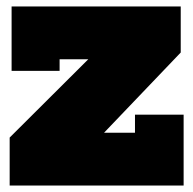

<svg xmlns="http://www.w3.org/2000/svg" viewBox="-20 -576 598 596"><path d="M254 -392H165V-356H16V-556H541V-413L303 -164H399V-220H550V0H10V-149Z"/></svg>

Font: Alfa Slab One
Style: Regular
Weight: 400
Designer: JM Sole
Foundry: JM Sole
Version: Version 1.001